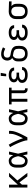

<svg xmlns="http://www.w3.org/2000/svg" viewBox="2298 -3094 803 5440"><g transform="rotate(-90 2700.0 -373.5)"><path d="M107 0V-520H189V-271L417 -520H523L307 -283L523 0H423L252 -224L189 -155V0Z M866 8Q838 8 811 2Q784 -4 760 -18.5Q736 -33 718.5 -54.5Q701 -76 690.5 -101.5Q680 -127 676 -154.5Q672 -182 672 -210V-310Q672 -338 676 -365.5Q680 -393 690.5 -418.5Q701 -444 718.5 -465.5Q736 -487 760 -501.5Q784 -516 811 -522Q838 -528 866 -528Q893 -528 918.5 -518Q944 -508 963 -489.5Q982 -471 996.5 -448Q1011 -425 1021 -400Q1027 -430 1032.5 -460Q1038 -490 1043 -520H1126Q1111 -456 1097 -391.5Q1083 -327 1067 -263Q1083 -198 1097.5 -132Q1112 -66 1128 0H1045Q1039 -31 1033.5 -62Q1028 -93 1022 -125Q1012 -99 998 -75.5Q984 -52 964.5 -33Q945 -14 919 -3Q893 8 866 8ZM866 -66Q887 -66 905.5 -77Q924 -88 936.5 -105Q949 -122 958 -141.5Q967 -161 973.5 -181.5Q980 -202 985.5 -222.5Q991 -243 995 -263Q991 -283 985.5 -303Q980 -323 973 -342.5Q966 -362 957.5 -381Q949 -400 936 -416.5Q923 -433 905 -443.5Q887 -454 866 -454Q849 -454 832 -449.5Q815 -445 801.5 -434.5Q788 -424 778.5 -409Q769 -394 764 -378Q759 -362 757 -344.5Q755 -327 755 -310V-210Q755 -193 757 -175.5Q759 -158 764 -142Q769 -126 778.5 -111Q788 -96 801.5 -85.5Q815 -75 832 -70.5Q849 -66 866 -66Z M1445 0Q1445 -27 1438.5 -52.5Q1432 -78 1424.5 -103.5Q1417 -129 1408 -154Q1399 -179 1389.5 -203.5Q1380 -228 1369.5 -252.5Q1359 -277 1348 -301.5Q1337 -326 1326 -349.5Q1315 -373 1303 -397Q1291 -421 1278 -444Q1265 -467 1251 -489L1321 -528Q1350 -481 1375.5 -431.5Q1401 -382 1424 -331Q1447 -280 1467.5 -228.5Q1488 -177 1504 -124Q1519 -151 1532.5 -178.5Q1546 -206 1559 -234Q1572 -262 1584 -290.5Q1596 -319 1605.5 -348Q1615 -377 1622 -407Q1629 -437 1629 -468V-520H1712V-468Q1712 -436 1705 -405Q1698 -374 1688.5 -344Q1679 -314 1667.5 -284.5Q1656 -255 1643 -226Q1630 -197 1616 -168.5Q1602 -140 1587.5 -111.5Q1573 -83 1558 -55.5Q1543 -28 1528 0Z M2066 8Q2038 8 2011 2Q1984 -4 1960 -18.5Q1936 -33 1918.5 -54.5Q1901 -76 1890.5 -101.5Q1880 -127 1876 -154.5Q1872 -182 1872 -210V-310Q1872 -338 1876 -365.5Q1880 -393 1890.5 -418.5Q1901 -444 1918.5 -465.5Q1936 -487 1960 -501.5Q1984 -516 2011 -522Q2038 -528 2066 -528Q2093 -528 2118.5 -518Q2144 -508 2163 -489.5Q2182 -471 2196.5 -448Q2211 -425 2221 -400Q2227 -430 2232.5 -460Q2238 -490 2243 -520H2326Q2311 -456 2297 -391.5Q2283 -327 2267 -263Q2283 -198 2297.5 -132Q2312 -66 2328 0H2245Q2239 -31 2233.5 -62Q2228 -93 2222 -125Q2212 -99 2198 -75.5Q2184 -52 2164.5 -33Q2145 -14 2119 -3Q2093 8 2066 8ZM2066 -66Q2087 -66 2105.5 -77Q2124 -88 2136.5 -105Q2149 -122 2158 -141.5Q2167 -161 2173.5 -181.5Q2180 -202 2185.5 -222.5Q2191 -243 2195 -263Q2191 -283 2185.5 -303Q2180 -323 2173 -342.5Q2166 -362 2157.5 -381Q2149 -400 2136 -416.5Q2123 -433 2105 -443.5Q2087 -454 2066 -454Q2049 -454 2032 -449.5Q2015 -445 2001.5 -434.5Q1988 -424 1978.5 -409Q1969 -394 1964 -378Q1959 -362 1957 -344.5Q1955 -327 1955 -310V-210Q1955 -193 1957 -175.5Q1959 -158 1964 -142Q1969 -126 1978.5 -111Q1988 -96 2001.5 -85.5Q2015 -75 2032 -70.5Q2049 -66 2066 -66Z M2901 8Q2877 8 2854 2Q2831 -4 2813 -19.5Q2795 -35 2787 -58Q2779 -81 2779 -104V-447H2621V0H2538V-447H2463V-520H2937V-447H2862V-104Q2862 -97 2864.5 -89Q2867 -81 2872.5 -75.5Q2878 -70 2885.5 -68Q2893 -66 2901 -66H2918V8Z M3297 8Q3272 8 3246 5.5Q3220 3 3195.5 -4Q3171 -11 3148 -23.5Q3125 -36 3107.5 -55Q3090 -74 3081 -99Q3072 -124 3072 -150Q3072 -171 3078.5 -191.5Q3085 -212 3099.5 -227.5Q3114 -243 3133 -254Q3152 -265 3172 -271Q3155 -278 3139 -288Q3123 -298 3111 -312Q3099 -326 3093.5 -344Q3088 -362 3088 -381Q3088 -405 3096.5 -428Q3105 -451 3121 -468.5Q3137 -486 3158 -498Q3179 -510 3202 -516.5Q3225 -523 3249 -525.5Q3273 -528 3297 -528Q3321 -528 3345 -525.5Q3369 -523 3392 -516Q3415 -509 3436 -496.5Q3457 -484 3473 -465.5Q3489 -447 3497.5 -424Q3506 -401 3506 -377V-375H3423V-376Q3423 -389 3417 -402Q3411 -415 3401 -424.5Q3391 -434 3378 -439.5Q3365 -445 3352 -448.5Q3339 -452 3325 -453Q3311 -454 3297 -454Q3284 -454 3270 -453Q3256 -452 3243 -449Q3230 -446 3217 -441Q3204 -436 3193.5 -427Q3183 -418 3177 -405.5Q3171 -393 3171 -380Q3171 -366 3177 -353.5Q3183 -341 3194.5 -332.5Q3206 -324 3219 -319.5Q3232 -315 3245.5 -312Q3259 -309 3272.5 -308Q3286 -307 3300 -307H3364V-234H3300Q3284 -234 3268.5 -233Q3253 -232 3238 -228.5Q3223 -225 3208.5 -219.5Q3194 -214 3181.5 -204.5Q3169 -195 3162 -180.5Q3155 -166 3155 -151Q3155 -135 3161.5 -121Q3168 -107 3180 -97Q3192 -87 3206.5 -81Q3221 -75 3236 -71.5Q3251 -68 3266.5 -67Q3282 -66 3297 -66Q3313 -66 3328 -67Q3343 -68 3358 -71.5Q3373 -75 3387 -81Q3401 -87 3413 -97Q3425 -107 3432 -121Q3439 -135 3439 -150H3522V-149Q3522 -124 3512.5 -99.5Q3503 -75 3485.5 -56Q3468 -37 3445.5 -24.5Q3423 -12 3398.5 -4.5Q3374 3 3348.5 5.5Q3323 8 3297 8ZM3259 -600 3271 -755H3356L3328 -600Z M3900 8Q3871 8 3841.5 3Q3812 -2 3786 -15Q3760 -28 3738.5 -49Q3717 -70 3703.5 -96Q3690 -122 3685 -151.5Q3680 -181 3680 -210V-263Q3680 -289 3685 -314.5Q3690 -340 3703 -362Q3716 -384 3735 -401.5Q3754 -419 3777 -431Q3759 -440 3745 -455.5Q3731 -471 3722 -489.5Q3713 -508 3708.5 -528Q3704 -548 3704 -569Q3704 -592 3709.5 -615.5Q3715 -639 3726.5 -660Q3738 -681 3755.5 -697.5Q3773 -714 3794.5 -724.5Q3816 -735 3840 -739Q3864 -743 3887 -743Q3938 -743 3986.5 -729Q4035 -715 4080 -692L4042 -627Q4007 -645 3969.5 -657.5Q3932 -670 3893 -670Q3872 -670 3852 -664Q3832 -658 3816.5 -644.5Q3801 -631 3794 -611Q3787 -591 3787 -570Q3787 -552 3793 -534Q3799 -516 3812 -503.5Q3825 -491 3842.5 -485.5Q3860 -480 3878 -477Q3896 -474 3914.5 -471Q3933 -468 3950.5 -464Q3968 -460 3985.5 -454.5Q4003 -449 4020 -441.5Q4037 -434 4052 -423.5Q4067 -413 4079 -399.5Q4091 -386 4100 -370Q4109 -354 4113.5 -336Q4118 -318 4119 -300Q4120 -282 4120 -263V-210Q4120 -181 4115 -151.5Q4110 -122 4096.5 -96Q4083 -70 4061.5 -49Q4040 -28 4014 -15Q3988 -2 3958.5 3Q3929 8 3900 8ZM3900 -66Q3919 -66 3937.5 -69.5Q3956 -73 3973 -82Q3990 -91 4002.5 -105Q4015 -119 4023 -136.5Q4031 -154 4034 -172.5Q4037 -191 4037 -210V-263Q4037 -286 4032.5 -309Q4028 -332 4013 -350Q3998 -368 3977 -378Q3956 -388 3933.5 -393Q3911 -398 3888.5 -401.5Q3866 -405 3843 -409Q3822 -401 3806 -385.5Q3790 -370 3780 -350Q3770 -330 3766.5 -308Q3763 -286 3763 -263V-210Q3763 -191 3766 -172.5Q3769 -154 3777 -136.5Q3785 -119 3797.5 -105Q3810 -91 3827 -82Q3844 -73 3862.5 -69.5Q3881 -66 3900 -66Z M4497 8Q4472 8 4446 5.5Q4420 3 4395.5 -4Q4371 -11 4348 -23.5Q4325 -36 4307.5 -55Q4290 -74 4281 -99Q4272 -124 4272 -150Q4272 -171 4278.5 -191.5Q4285 -212 4299.5 -227.5Q4314 -243 4333 -254Q4352 -265 4372 -271Q4355 -278 4339 -288Q4323 -298 4311 -312Q4299 -326 4293.5 -344Q4288 -362 4288 -381Q4288 -405 4296.5 -428Q4305 -451 4321 -468.5Q4337 -486 4358 -498Q4379 -510 4402 -516.5Q4425 -523 4449 -525.5Q4473 -528 4497 -528Q4521 -528 4545 -525.5Q4569 -523 4592 -516Q4615 -509 4636 -496.5Q4657 -484 4673 -465.5Q4689 -447 4697.5 -424Q4706 -401 4706 -377V-375H4623V-376Q4623 -389 4617 -402Q4611 -415 4601 -424.5Q4591 -434 4578 -439.5Q4565 -445 4552 -448.5Q4539 -452 4525 -453Q4511 -454 4497 -454Q4484 -454 4470 -453Q4456 -452 4443 -449Q4430 -446 4417 -441Q4404 -436 4393.5 -427Q4383 -418 4377 -405.5Q4371 -393 4371 -380Q4371 -366 4377 -353.5Q4383 -341 4394.5 -332.5Q4406 -324 4419 -319.5Q4432 -315 4445.5 -312Q4459 -309 4472.5 -308Q4486 -307 4500 -307H4564V-234H4500Q4484 -234 4468.5 -233Q4453 -232 4438 -228.5Q4423 -225 4408.5 -219.5Q4394 -214 4381.5 -204.5Q4369 -195 4362 -180.5Q4355 -166 4355 -151Q4355 -135 4361.5 -121Q4368 -107 4380 -97Q4392 -87 4406.5 -81Q4421 -75 4436 -71.5Q4451 -68 4466.5 -67Q4482 -66 4497 -66Q4513 -66 4528 -67Q4543 -68 4558 -71.5Q4573 -75 4587 -81Q4601 -87 4613 -97Q4625 -107 4632 -121Q4639 -135 4639 -150H4722V-149Q4722 -124 4712.5 -99.5Q4703 -75 4685.5 -56Q4668 -37 4645.5 -24.5Q4623 -12 4598.5 -4.5Q4574 3 4548.5 5.5Q4523 8 4497 8Z M5099 8Q5070 8 5041 3Q5012 -2 4985.5 -15Q4959 -28 4938 -49Q4917 -70 4903.5 -96.5Q4890 -123 4885 -152Q4880 -181 4880 -210V-310Q4880 -338 4884.5 -366Q4889 -394 4901.5 -419.5Q4914 -445 4933 -466Q4952 -487 4977 -500.5Q5002 -514 5029 -521Q5056 -528 5085 -528H5100L5381 -520V-447L5246 -450Q5262 -439 5275 -423Q5288 -407 5297 -388.5Q5306 -370 5309 -350Q5312 -330 5312 -310V-210Q5312 -181 5307 -152.5Q5302 -124 5289.5 -98Q5277 -72 5257 -50.5Q5237 -29 5211.5 -15.5Q5186 -2 5157 3Q5128 8 5099 8ZM5099 -65Q5117 -65 5135.5 -69Q5154 -73 5170 -82.5Q5186 -92 5198 -106.5Q5210 -121 5217 -138Q5224 -155 5226.5 -173.5Q5229 -192 5229 -210V-310Q5229 -327 5227 -344.5Q5225 -362 5218.5 -378.5Q5212 -395 5201.5 -409Q5191 -423 5176.5 -433Q5162 -443 5145 -448Q5128 -453 5111 -454L5100 -455H5091Q5073 -455 5055 -450Q5037 -445 5021.5 -435.5Q5006 -426 4994.5 -412Q4983 -398 4975.5 -381Q4968 -364 4965.5 -346Q4963 -328 4963 -310V-210Q4963 -191 4966 -172.5Q4969 -154 4976.5 -137Q4984 -120 4997 -105.5Q5010 -91 5026.5 -82Q5043 -73 5061.5 -69Q5080 -65 5099 -65Z"/></g></svg>

Font: Iosevka Fixed Extended
Style: Regular
Weight: 400
Width: 7
Monospace: yes
Designer: Belleve Invis
Foundry: Belleve Invis
Version: Version 24.1.1; ttfautohint (v1.8.4)